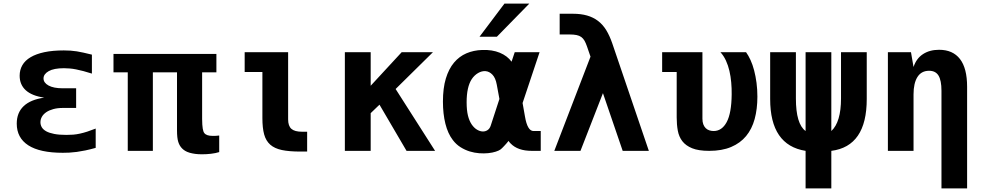

<svg xmlns="http://www.w3.org/2000/svg" viewBox="-20 -836 5458 1064"><path d="M328.1 10.7Q200.7 10.7 136.7 -30.8Q72.8 -72.3 72.8 -150.9Q72.8 -211.4 111.1 -247.8Q149.4 -284.2 225.1 -294.9Q157.2 -304.7 123 -335.7Q88.9 -366.7 88.9 -416.5Q88.9 -448.7 104 -474.9Q119.1 -501 149.7 -519Q180.2 -537.1 226.1 -546.9Q272 -556.6 333.5 -556.6Q354 -556.6 370.8 -555.4Q387.7 -554.2 405.3 -551.5Q422.9 -548.8 442.9 -544.2Q462.9 -539.6 489.3 -533.2V-428.2Q463.4 -436.5 441.9 -442.1Q420.4 -447.8 401.9 -451.4Q383.3 -455.1 366.7 -456.5Q350.1 -458 334.5 -458Q278.3 -458 249.8 -441.7Q221.2 -425.3 221.2 -401.4Q221.2 -377.4 249 -362.1Q276.9 -346.7 328.1 -346.7H401.9V-237.8H328.1Q298.3 -237.8 275.4 -231.4Q252.4 -225.1 236.6 -214.4Q220.7 -203.6 212.4 -189.2Q204.1 -174.8 204.1 -158.7Q204.1 -144 211.4 -131.1Q218.8 -118.2 235.8 -108.6Q252.9 -99.1 280.3 -93.8Q307.6 -88.4 348.1 -88.4Q367.7 -88.4 385.7 -89.8Q403.8 -91.3 422.9 -95.5Q441.9 -99.6 463.1 -106.4Q484.4 -113.3 510.3 -123.5V-16.6Q479 -7.8 453.1 -2.4Q427.2 2.9 405.3 5.9Q383.3 8.8 364.5 9.8Q345.7 10.7 328.1 10.7Z M1099.1 19Q1078.1 19 1062 16.8Q1045.9 14.6 1031.7 10.7Q1015.6 5.9 1005.9 -0.2Q996.1 -6.3 989.3 -13.2Q982.4 -20 977.1 -28.8Q971.7 -37.6 967.8 -49.8Q960.9 -71.8 960.9 -113.8V-435.1H827.1V0H688V-435.1H608.9V-537.1H1179.2V-435.1H1100.1V-176.8Q1100.1 -158.7 1101.1 -145.8Q1102.1 -132.8 1103.5 -123.5Q1105 -114.3 1107.2 -108.2Q1109.4 -102.1 1112.3 -98.6Q1124 -83 1158.2 -83Q1164.6 -83 1169.7 -83Q1174.8 -83 1178.7 -83.5L1194.8 -85V6.8Q1174.8 13.2 1149.4 16.1Q1137.2 17.6 1124.3 18.3Q1111.3 19 1099.1 19Z M1644 3.9Q1582.5 3.9 1542 -4.6Q1501.5 -13.2 1477.5 -34.4Q1453.6 -55.7 1443.8 -91.3Q1434.1 -127 1434.1 -181.2V-437H1335.9V-546.9H1576.7V-174.3Q1576.7 -138.2 1594.7 -122.1Q1612.8 -106 1653.8 -106H1682.1V3.9H1644Z M1891.1 -546.9H2034.2V-360.8L2206.1 -546.9H2379.4L2172.4 -342.8L2391.1 0H2232.9L2083 -255.9L2034.2 -209V0H1891.1Z M2775.4 -815.9H2913.1L2733.4 -632.3H2637.2ZM2926.8 0Q2849.1 0 2809.6 -41Q2806.6 -43.9 2803 -48.3Q2799.3 -52.7 2798.3 -55.2Q2792.5 -47.9 2786.1 -40.5Q2779.8 -33.2 2773.7 -26.9Q2767.6 -20.5 2762.5 -15.4Q2757.3 -10.3 2753.9 -7.8Q2744.6 -1 2726.8 4.6Q2709 10.3 2685.8 12.7Q2662.6 15.1 2636 13.2Q2609.4 11.2 2583 3.2Q2556.6 -4.9 2532.2 -20.3Q2507.8 -35.6 2489.3 -60.1Q2461.9 -95.7 2448.2 -150.4Q2434.6 -205.1 2434.6 -272.9Q2434.6 -347.7 2450.7 -400.9Q2466.8 -454.1 2495.8 -488.8Q2524.9 -523.4 2564.7 -540.5Q2604.5 -557.6 2652.3 -559.1Q2708 -561 2749.8 -543.7Q2791.5 -526.4 2814.9 -494.1L2832.5 -546.9H2970.2L2876 -265.1L2889.2 -190.4Q2902.8 -109.9 2936.5 -109.9H2976.6V0ZM2747.6 -287.6 2732.9 -367.2Q2726.1 -404.3 2709 -422.1Q2691.9 -439.9 2671.1 -441.7Q2650.4 -443.4 2629.6 -431.4Q2608.9 -419.4 2594.2 -397.5Q2565.9 -354 2565.9 -269.5Q2565.9 -225.1 2573.2 -195.6Q2580.6 -166 2594.2 -146Q2607.4 -127 2623.5 -117.4Q2639.6 -107.9 2654.8 -107.4Q2669.9 -106.9 2681.9 -115Q2693.8 -123 2699.2 -139.2Z M3252.4 -522 3232.4 -580.1Q3226.1 -598.1 3219 -610.6Q3211.9 -623 3201.2 -630.9Q3190.4 -638.7 3174.8 -641.8Q3159.2 -645 3136.2 -645H3081.5V-759.8H3154.8Q3199.2 -759.8 3233.4 -750Q3267.6 -740.2 3293.9 -720.2Q3320.3 -700.2 3339.4 -669.2Q3358.4 -638.2 3373 -595.7L3575.7 0H3430.7L3321.3 -319.8L3196.8 0H3051.8Z M3910.2 0Q3851.1 0 3815.7 -14.4Q3780.3 -28.8 3761.2 -53.7Q3742.2 -78.6 3736.1 -112.3Q3730 -146 3730 -185.1V-437H3649.4V-546.9H3872.6V-178.2Q3872.6 -160.2 3877.4 -147.2Q3882.3 -134.3 3890.6 -126Q3898.9 -117.7 3910.4 -113.8Q3921.9 -109.9 3934.6 -109.9Q3980.5 -109.9 4007.1 -159.4Q4033.7 -209 4034.7 -312.5Q4035.2 -346.2 4032.2 -379.4Q4029.3 -412.6 4022.2 -443.1Q4015.1 -473.6 4002.9 -500.2Q3990.7 -526.9 3972.2 -546.9H4114.3Q4127.4 -528.8 4139.2 -503.2Q4150.9 -477.5 4159.2 -445.8Q4167.5 -414.1 4172.4 -377.2Q4177.2 -340.3 4177.2 -300.3Q4177.2 -231.9 4162.1 -176.5Q4147 -121.1 4114.7 -82Q4082.5 -43 4031.7 -21.5Q3981 0 3910.2 0Z M4444.3 0Q4248 -31.2 4248 -287.1V-546.9H4390.6V-290.5Q4390.6 -148.9 4444.3 -109.9V-546.9H4586.9V-109.9Q4640.6 -159.2 4640.6 -290.5V-546.9H4783.2V-287.1Q4783.2 -24.9 4586.9 0V208H4444.3Z M5197.3 -333Q5197.3 -390.6 5180.9 -417.2Q5164.6 -443.8 5128.9 -443.8Q5085.9 -443.8 5064.2 -409.4Q5042.5 -375 5042.5 -313V0H4900.4V-546.9H5028.3L5042.5 -464.8Q5058.1 -512.2 5095 -536.1Q5131.8 -560.1 5184.1 -560.1Q5260.3 -560.1 5299.8 -509Q5339.4 -458 5339.4 -355V208H5197.3Z"/></svg>

Font: Hack
Style: Bold
Weight: 700
Monospace: yes
Designer: Christopher Simpkins
Foundry: Christopher Simpkins
Version: Version 2.017